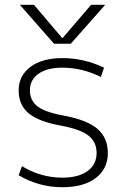

<svg xmlns="http://www.w3.org/2000/svg" viewBox="-20 -773 529 803"><path d="M420 -753 276 -590H206L63 -753H122L240 -614H242L361 -753ZM241 -530Q332 -530 415 -490L402 -451Q324 -490 241 -490Q177 -490 141 -464.5Q105 -439 105 -395Q105 -355 134.5 -330Q164 -305 244 -290Q343 -272 387 -234.5Q431 -197 431 -133Q431 -67 380.5 -28.5Q330 10 241 10Q143 10 58 -40L72 -78Q151 -30 241 -30Q308 -30 346 -57.5Q384 -85 384 -133Q384 -179 350.5 -205.5Q317 -232 238 -247Q142 -264 100 -299Q58 -334 58 -395Q58 -456 107 -493Q156 -530 241 -530Z"/></svg>

Font: M PLUS 1p Light
Style: Regular
Weight: 300
Version: Version 1.061